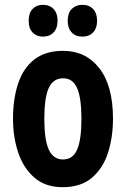

<svg xmlns="http://www.w3.org/2000/svg" viewBox="-20 -818 523 797"><path d="M449 -325Q449 -249 428.5 -184.5Q408 -120 362 -80.5Q316 -41 240 -41Q169 -41 123.5 -80Q78 -119 56 -183.5Q34 -248 34 -325Q34 -408 55.5 -472Q77 -536 123 -571.5Q169 -607 242 -607Q336 -607 392.5 -534.5Q449 -462 449 -325ZM164 -324Q164 -238 182.5 -197Q201 -156 242 -156Q282 -156 300 -196.5Q318 -237 318 -325Q318 -412 300 -452.5Q282 -493 242 -493Q201 -493 182.5 -453Q164 -413 164 -324ZM99 -732Q99 -764 115.5 -781Q132 -798 158 -798Q186 -798 202.5 -780.5Q219 -763 219 -732Q219 -701 202.5 -683.5Q186 -666 158 -666Q132 -666 115.5 -683Q99 -700 99 -732ZM261 -732Q261 -764 278 -781Q295 -798 322 -798Q350 -798 366.5 -780.5Q383 -763 383 -732Q383 -701 366.5 -683.5Q350 -666 322 -666Q294 -666 277.5 -683.5Q261 -701 261 -732Z"/></svg>

Font: Noto Sans Tamil UI ExtraCondensed
Style: Bold
Weight: 700
Width: 2
Designer: Jelle Bosma - Monotype Design Team
Foundry: Monotype Imaging Inc.
Version: Version 2.004; ttfautohint (v1.8.4.7-5d5b)